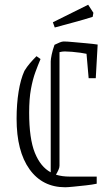

<svg xmlns="http://www.w3.org/2000/svg" viewBox="-20 -780 468 810"><path d="M151 -531Q140 -505 129 -475Q118 -445 110.5 -404Q103 -363 103 -305Q103 -195 127 -135.5Q151 -76 194 -53V-521Q194 -530 198 -549.5Q202 -569 210 -591Q222 -597 232 -601Q242 -605 249 -605Q262 -605 288.5 -602.5Q315 -600 344 -597.5Q373 -595 392 -592L384 -450H354L345 -553Q337 -555 319.5 -557.5Q302 -560 283.5 -561.5Q265 -563 253 -563Q243 -563 231 -560V-81Q231 -73 226.5 -63Q222 -53 216 -43Q242 -35 274 -35H388V-5Q370 -1 342.5 2Q315 5 290 7.5Q265 10 255 10Q159 10 104.5 -66Q50 -142 50 -279Q50 -341 58.5 -393.5Q67 -446 83 -481Q94 -499 106.5 -513.5Q119 -528 134 -543ZM211 -664 203 -686 352 -760 374 -726 371 -709Q337 -698 294 -686.5Q251 -675 211 -664Z"/></svg>

Font: Grenze Gotisch ExtraLight
Style: Regular
Weight: 200
Designer: Renata Polastri
Foundry: Omnibus-Type
Version: Version 1.001